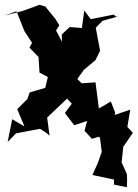

<svg xmlns="http://www.w3.org/2000/svg" viewBox="-31 -572 575 802"><path d="M242 -371 203 -445 217 -466 201 -492 158 -545 134 -552 63 -526 -11 -507 38 -525 71 -442 103 -393 92 -373 130 -334 134 -269 169 -250 158 -205 93 -186 83 -158 41 -116 71 -44 20 -74 1 21 36 -15 136 -34 163 -17 176 -5 166 -81 249 -160 269 -139 240 -100 279 -49 333 -67 322 -26 353 8 403 -8 469 21 437 -38 450 -102 432 -148 382 -119 368 -228 310 -224 292 -242 319 -280 368 -321 387 -360 369 -456 397 -485 465 -504 457 -500 444 -511 348 -492 321 -528 311 -455 260 -459 227 -428 230 -336ZM499 155 477 106 484 41 524 -17 501 -42 513 -114 422 -83 420 -127 378 -106 329 -35 397 10 386 -1 394 62 378 108 355 159 445 178V199L499 210L500 174Z"/></svg>

Font: Asimov Aggro
Style: Condensed
Weight: 500
Designer: Google
Version: Version 2.000980; 2014